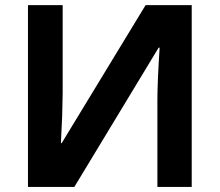

<svg xmlns="http://www.w3.org/2000/svg" viewBox="-20 -734 863 754"><path d="M89.8 0H272L603 -546.9H606.9C601.1 -456.5 598.1 -388.7 598.1 -342.8V0H732.9V-713.9H551.8L222.2 -171.9H219.2L224.1 -276.9L226.1 -369.1V-713.9H89.8Z"/></svg>

Font: Noto Reveo Sans
Style: Bold
Weight: 700
Designer: Monotype Design team
Foundry: Monotype Imaging Inc.
Version: Version 1.04